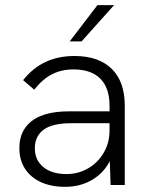

<svg xmlns="http://www.w3.org/2000/svg" viewBox="-20 -717 576 744"><path d="M405.5 -92.5Q381 -45.5 335.5 -19.2Q290 7 232.5 7Q178 7 138 -11.5Q98 -30 76.5 -63.8Q55 -97.5 55 -142.5Q55 -181 69.5 -208.5Q84 -236 110.5 -253.5Q159 -285.5 246.5 -285.5H404.5V-307Q404.5 -376 369 -412Q333.5 -448 264.5 -448Q218.5 -448 182 -429.5Q145.5 -411 112.5 -369.5L69.5 -406.5Q108 -454.5 157.2 -477.2Q206.5 -500 268.5 -500Q362.5 -500 413 -450.2Q463.5 -400.5 463.5 -307V0H408.5ZM238 -42.5Q283 -42.5 321.2 -64.5Q359.5 -86.5 382 -125.2Q404.5 -164 404.5 -211.5V-239.5H254.5Q184 -239.5 149 -214.5Q115 -189 115 -142.5Q115 -96.5 148 -69.5Q181 -42.5 238 -42.5ZM357.5 -697H422L296 -556.5H250Z"/></svg>

Font: HK Grotesk Light
Style: Regular
Weight: 300
Designer: Alfredo Marco Pradil
Foundry: Hanken Design Co.
Version: Version 3.001